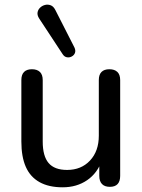

<svg xmlns="http://www.w3.org/2000/svg" viewBox="-20 -789 605 818"><path d="M247 9Q188 9 148.5 -13Q109 -35 90 -78Q71 -121 71 -186V-448Q71 -471 82.5 -482.5Q94 -494 116 -494Q138 -494 150 -482.5Q162 -471 162 -448V-186Q162 -124 187 -94.5Q212 -65 266 -65Q326 -65 363.5 -105Q401 -145 401 -211V-448Q401 -471 412.5 -482.5Q424 -494 446 -494Q468 -494 480 -482.5Q492 -471 492 -448V-40Q492 7 448 7Q426 7 414.5 -5Q403 -17 403 -40V-127L416 -110Q396 -52 351.5 -21.5Q307 9 247 9ZM247 -558 147 -710Q138 -724 140 -736Q142 -748 151 -756.5Q160 -765 172 -768Q184 -771 196 -766.5Q208 -762 216 -746L297 -587Q303 -574 299.5 -564Q296 -554 286 -548.5Q276 -543 265 -545Q254 -547 247 -558Z"/></svg>

Font: Nunito Medium
Style: Regular
Weight: 500
Designer: Vernon Adams
Foundry: Vernon Adams
Version: Version 3.601